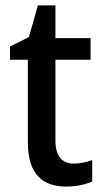

<svg xmlns="http://www.w3.org/2000/svg" viewBox="-20 -680 381 710"><path d="M252 -75C210 -75 185 -103 185 -159V-459H315V-539H185V-660H120L87 -543L17 -508V-459H83V-154C83 -32 141 10 226 10C263 10 297 2 321 -9V-88C302 -81 276 -75 252 -75Z"/></svg>

Font: Noto Sans Lao SemiCondensed Medium
Style: Regular
Weight: 500
Width: 4
Designer: Monotype Design Team
Foundry: Monotype Imaging Inc.
Version: Version 2.003